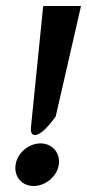

<svg xmlns="http://www.w3.org/2000/svg" viewBox="-20 -610 290 640"><path d="M32 -61C26 -21 53 10 92 10C131 10 170 -21 176 -61C182 -101 154 -132 115 -132C76 -132 38 -101 32 -61ZM124 -590 83 -184C82 -173 84 -159 98 -160C125 -162 165 -221 165 -221L166 -223L250 -590Z"/></svg>

Font: Charger Pro
Style: ExBdExtObl
Weight: 400
Designer: Jasper
Foundry: Cannot Into Space Fonts
Version: Version 1.09